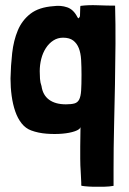

<svg xmlns="http://www.w3.org/2000/svg" viewBox="-20 -521 503 749"><path d="M423 204V138Q423 55 425 -28Q427 -111 428.5 -191.5Q430 -272 430.5 -349.5Q431 -427 429 -499Q398 -499 361 -500.5Q324 -502 294 -498Q293 -496 293 -491Q293 -481 292.5 -475Q292 -469 292 -458Q290 -453 287.5 -450.5Q285 -448 282 -454Q267 -484 242 -492.5Q217 -501 189 -497Q132 -493 99 -467.5Q66 -442 49.5 -402.5Q33 -363 27.5 -314Q22 -265 21 -215Q21 -180 25.5 -147Q30 -114 39.5 -86.5Q49 -59 64.5 -39.5Q80 -20 102 -12Q129 -2 161.5 0.5Q194 3 223 0.5Q252 -2 272 -9Q292 -16 294 -25Q293 22 293 51Q293 80 293 97.5Q293 115 293.5 124.5Q294 134 294.5 142.5Q295 151 295.5 161.5Q296 172 297 192V203Q297 204 310.5 205.5Q324 207 343.5 207.5Q363 208 385 207.5Q407 207 423 204ZM135 -243Q135 -268 141 -291.5Q147 -315 159 -333.5Q171 -352 188 -363Q205 -374 226 -374Q251 -374 265.5 -363Q280 -352 287.5 -333Q295 -314 296.5 -287Q298 -260 298 -229Q298 -190 296.5 -167.5Q295 -145 289 -133Q283 -121 270.5 -117.5Q258 -114 237 -114Q196 -114 171.5 -132Q147 -150 142 -185Q137 -199 136 -214Q135 -229 135 -243Z"/></svg>

Font: Londrina Solid
Style: Regular
Weight: 400
Designer: Marcelo Magalhaes
Foundry: Marcelo Magalhães
Version: Version 1.002